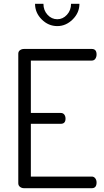

<svg xmlns="http://www.w3.org/2000/svg" viewBox="-20 -988 548 1008"><path d="M142 -670V-395H299Q311 -395 317.5 -386.5Q324 -378 324 -365Q324 -338 299 -338H142V-61H462Q473 -61 480 -52Q487 -43 487 -30Q487 0 462 0H106Q94 0 85 -7Q76 -14 76 -26V-706Q76 -718 85 -724.5Q94 -731 106 -731H462Q487 -731 487 -702Q487 -689 480.5 -679.5Q474 -670 462 -670ZM353 -968H397Q397 -921 361.5 -886Q326 -851 281 -851Q234 -851 199 -886Q164 -921 164 -968H208Q208 -934 229.5 -910.5Q251 -887 281 -887Q310 -887 331.5 -910.5Q353 -934 353 -968Z"/></svg>

Font: Dosis
Style: Book
Weight: 400
Designer: EdgarTolentino, PabloImpallari, IginoMarini
Foundry: EdgarTolentino, PabloImpallari, IginoMarini
Version: Version 1.007